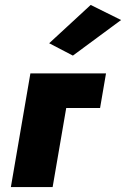

<svg xmlns="http://www.w3.org/2000/svg" viewBox="-20 -757 510 777"><path d="M103 -460 24 0H193L248 -320H385L409 -460ZM470 -676 347 -737 179 -582 275 -532Z"/></svg>

Font: Jost ExtraBold
Style: Italic
Weight: 800
Italic angle: -5°
Version: Version 3.710